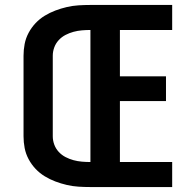

<svg xmlns="http://www.w3.org/2000/svg" viewBox="-20 -755 790 775"><path d="M345 0Q321 0 297 -1.5Q273 -3 249.5 -8.5Q226 -14 203.5 -22.5Q181 -31 160.5 -43.5Q140 -56 123.5 -73.5Q107 -91 95.5 -112.5Q84 -134 79.5 -157.5Q75 -181 75 -205V-530Q75 -554 79.5 -577.5Q84 -601 95.5 -622.5Q107 -644 123.5 -661.5Q140 -679 160.5 -691.5Q181 -704 203.5 -712.5Q226 -721 249.5 -726.5Q273 -732 297 -733.5Q321 -735 345 -735H675V-634H464V-447H650V-347H464V-101H675V0ZM345 -101V-634Q328 -634 310.5 -632.5Q293 -631 276.5 -626.5Q260 -622 244.5 -614Q229 -606 217 -593Q205 -580 199 -563.5Q193 -547 193 -530V-205Q193 -188 199 -171.5Q205 -155 217 -142Q229 -129 244.5 -121Q260 -113 276.5 -108.5Q293 -104 310.5 -102.5Q328 -101 345 -101Z"/></svg>

Font: Zed Sans Extended
Style: Bold
Weight: 700
Width: 7
Designer: Belleve Invis
Foundry: Belleve Invis
Version: Version 1.0.0; ttfautohint (v1.8.4)